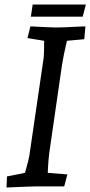

<svg xmlns="http://www.w3.org/2000/svg" viewBox="-20 -827 401 852"><path d="M11 -44 91 -60Q108 -121 110 -135L174 -572Q176 -596 176 -646L102 -658L115 -710Q210 -705 230 -705Q258 -705 332 -709L359 -710L354 -653L277 -646Q261 -578 255 -538L201 -165Q194 -119 192 -60L279 -53L265 0H143Q122 0 9 5ZM125 -807H361L347 -753H117Z"/></svg>

Font: Andada Pro
Style: Italic
Weight: 400
Italic angle: -7°
Designer: Carolina Giovagnoli
Foundry: Huerta Tipografica
Version: Version 3.005; ttfautohint (v1.8.4)